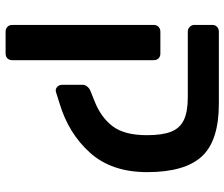

<svg xmlns="http://www.w3.org/2000/svg" viewBox="-78 -533 802 686"><g transform="rotate(90 323.0 -190.0)"><path d="M283 -11V-84Q283 -93 289.5 -101Q296 -109 307 -113L342 -127Q400 -150 431.5 -192Q463 -234 463 -314Q463 -369 450.5 -400.5Q438 -432 408.5 -446Q379 -460 327 -460H93Q83 -460 76 -467Q69 -474 69 -484V-548Q69 -558 76 -564.5Q83 -571 93 -571H350Q483 -571 539 -510Q595 -449 595 -315Q595 -188 526 -111Q457 -34 350 -2L309 11Q299 14 291 7Q283 0 283 -11ZM69 167V-338Q69 -349 76 -355.5Q83 -362 93 -362H171Q182 -362 188.5 -355.5Q195 -349 195 -338V167Q195 178 188.5 184.5Q182 191 171 191H93Q83 191 76 184.5Q69 178 69 167Z"/></g></svg>

Font: Hezaedrus Medium
Style: Regular
Weight: 500
Designer: Hubert & Fischer
Foundry: Hubert & Fischer
Version: Version 1.10;September 3, 2019;FontCreator 11.5.0.2425 64-bi